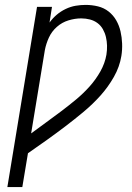

<svg xmlns="http://www.w3.org/2000/svg" viewBox="-20 -763 540 783"><path d="M10 0 131 -735H192L182 -671Q195 -689 211.5 -703Q228 -717 248 -726.5Q268 -736 288.5 -739.5Q309 -743 329 -743Q355 -743 379.5 -737Q404 -731 423 -716Q442 -701 454 -680Q466 -659 471.5 -635Q477 -611 478 -585.5Q479 -560 475 -535Q468 -491 444.5 -449.5Q421 -408 389.5 -373Q358 -338 321.5 -307.5Q285 -277 247.5 -248.5Q210 -220 171.5 -192.5Q133 -165 94 -138L71 0ZM107 -219Q138 -242 169 -264.5Q200 -287 230.5 -310Q261 -333 290.5 -357.5Q320 -382 345.5 -410.5Q371 -439 389.5 -472Q408 -505 414 -540Q417 -559 416.5 -577Q416 -595 412 -612Q408 -629 399.5 -644Q391 -659 377.5 -669Q364 -679 347 -683.5Q330 -688 311 -688Q286 -688 259.5 -680Q233 -672 212 -653.5Q191 -635 179.5 -610Q168 -585 163 -559Z"/></svg>

Font: Iosevka Term Curly Lt Obl
Style: Regular
Weight: 300
Italic angle: -9°
Designer: Belleve Invis
Foundry: Belleve Invis
Version: Version 32.3.0